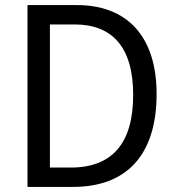

<svg xmlns="http://www.w3.org/2000/svg" viewBox="-20 -734 692 754"><path d="M595 -365C595 -593 477 -714 283 -714H88V0H267C476 0 595 -124 595 -365ZM503 -361C503 -173 422 -76 258 -76H176V-638H273C421 -638 503 -549 503 -361Z"/></svg>

Font: Noto Sans Malayalam SemiCondensed
Style: Regular
Weight: 400
Width: 4
Designer: Jelle Bosma - Monotype Design Team
Foundry: Monotype Imaging Inc.
Version: Version 2.104